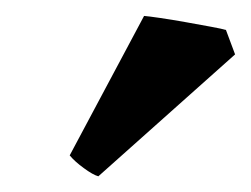

<svg xmlns="http://www.w3.org/2000/svg" viewBox="-20 -681 321 246"><path d="M269.5 -642.6 281.2 -611.3 106 -455.1Q99.1 -457 87.4 -465.6Q75.7 -474.1 69.3 -481.9L164.6 -660.6Q169.9 -660.2 185.1 -658Q200.2 -655.8 218 -652.6Q235.8 -649.4 250.5 -646.7Q265.1 -644 269.5 -642.6Z"/></svg>

Font: Dai Banna SIL
Style: Bold Italic
Weight: 700
Italic angle: -11°
Designer: Victor Gaultney
Foundry: SIL International
Version: Version 4.000